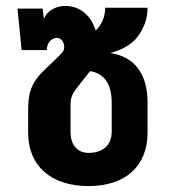

<svg xmlns="http://www.w3.org/2000/svg" viewBox="-20 -620 574 648"><path d="M279 8C405 8 478 -61 478 -172V-274C478 -367 437 -429 352 -441C387 -450 424 -468 445 -497C467 -527 478 -558 478 -594H335C335 -562 322 -535 303 -517C287 -568 250 -600 200 -600C167 -600 138 -582 128 -556L124 -591H39L53 -451H138C138 -475 153 -492 172 -492C194 -492 204 -460 191 -444C178 -429 161 -414 124 -378C80 -333 75 -298 75 -243V-172C75 -61 151 8 279 8ZM218 -175V-264C218 -297 226 -307 254 -342C264 -355 275 -368 284 -380C333 -372 357 -335 357 -273V-175C357 -131 328 -104 279 -104C242 -104 218 -130 218 -175Z"/></svg>

Font: Vanilla Cream Black
Style: Regular
Weight: 900
Designer: Jeremy Tribby, Jinavaṁso
Foundry: Tribby Type
Version: Version 1.422;Glyphs 3.1.2 (3151)